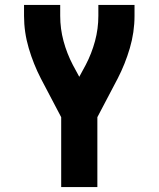

<svg xmlns="http://www.w3.org/2000/svg" viewBox="-20 -755 640 775"><path d="M227 0V-282L145 -438Q115 -496 96 -560.5Q77 -625 77 -691V-735H223V-691Q223 -639 236.5 -589Q250 -539 274 -493L300 -445L326 -493Q350 -539 363.5 -589Q377 -639 377 -691V-735H523V-691Q523 -625 504 -560.5Q485 -496 455 -438L373 -282V0Z"/></svg>

Font: Iosevka Curly Heavy Extended
Style: Regular
Weight: 900
Width: 7
Monospace: yes
Designer: Belleve Invis
Foundry: Belleve Invis
Version: Version 11.1.0; ttfautohint (v1.8.3)